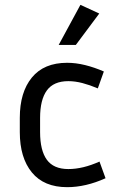

<svg xmlns="http://www.w3.org/2000/svg" viewBox="-20 -765 489 795"><path d="M146 -277V-218Q146 -142 174 -103.5Q202 -65 263 -65Q323 -65 392 -96L417 -27Q335 10 258 10Q162 10 112 -51Q62 -112 62 -218V-277Q62 -383 112 -444Q162 -505 258 -505Q294 -505 332.5 -495.5Q371 -486 410 -469L385 -399Q352 -413 321.5 -421Q291 -429 263 -429Q202 -429 174 -390.5Q146 -352 146 -277ZM294 -579H223L313 -745L391 -709Z"/></svg>

Font: Inria Sans
Style: Regular
Weight: 400
Designer: Black Foundry Team
Foundry: Black Foundry
Version: Version 1.2; ttfautohint (v1.8.3)